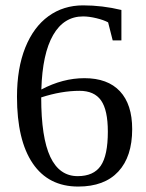

<svg xmlns="http://www.w3.org/2000/svg" viewBox="-20 -682 540 712"><path d="M470.2 -203.1Q470.2 -101.1 418.7 -45.7Q367.2 9.8 270 9.8Q159.7 9.8 101.3 -76.2Q43 -162.1 43 -323.2Q43 -428.7 73.7 -505.4Q104.5 -582 159.9 -622.1Q215.3 -662.1 288.1 -662.1Q359.4 -662.1 430.2 -645V-532.2H397.9L380.9 -599.1Q364.7 -607.9 337.4 -614.5Q310.1 -621.1 288.1 -621.1Q216.8 -621.1 177 -552Q137.2 -482.9 133.3 -350.1Q212.9 -392.1 293 -392.1Q379.4 -392.1 424.8 -343.5Q470.2 -294.9 470.2 -203.1ZM268.1 -28.8Q327.1 -28.8 353.5 -67.1Q379.9 -105.5 379.9 -193.8Q379.9 -273.9 354.7 -309.6Q329.6 -345.2 274.9 -345.2Q208 -345.2 132.8 -320.8Q132.8 -171.9 166.5 -100.3Q200.2 -28.8 268.1 -28.8Z"/></svg>

Font: Tinos
Style: Regular
Weight: 400
Designer: Steve Matteson
Foundry: Monotype Imaging Inc.
Version: Version 1.23